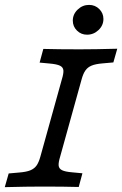

<svg xmlns="http://www.w3.org/2000/svg" viewBox="-23 -772 504 792"><path d="M-3.3 0 12.8 -56.5 56.7 -60.4Q86.1 -62.8 102.3 -69.5Q118.6 -76.3 127.8 -89.2Q137 -102.2 143.5 -125.8L232.3 -445.2Q239.6 -468.8 238.5 -481.8Q237.3 -494.7 224.4 -501Q211.4 -507.4 182.1 -509.9L140.4 -513.8L155.7 -570.2Q217.7 -568.5 304.5 -568.5H308.1H307Q368.1 -568.5 460.7 -571L444.6 -514.5L400.7 -510.6Q371.3 -508.2 355 -501.4Q338.8 -494.7 329.6 -481.7Q320.3 -468.8 313.8 -445.2L225.1 -125.8Q217.8 -102.1 218.9 -89.2Q220 -76.3 233 -69.9Q246 -63.5 275.3 -61.1L317 -57.2L301.7 -0.7Q239.7 -2.4 152.9 -2.4H149.3H150.4Q89.2 -2.4 -3.3 0ZM277.3 -686.9Q277.3 -713.3 297.4 -732.5Q317.4 -751.8 344.5 -751.8Q369.3 -751.8 386.5 -734.7Q403.6 -717.7 403.6 -693.8Q403.6 -667.3 383.5 -648.1Q363.3 -628.9 336.1 -628.9Q311.5 -628.9 294.4 -645.9Q277.3 -662.9 277.3 -686.9Z"/></svg>

Font: Playfair Micro SmCond SmLight
Style: Italic
Weight: 360
Width: 4
Italic angle: -15.6°
Designer: Claus Eggers Sørensen
Foundry: Claus Eggers Sørensen
Version: Version 2.203;Glyphs 3.3 (3326)